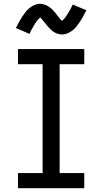

<svg xmlns="http://www.w3.org/2000/svg" viewBox="-20 -994 540 1014"><path d="M75 0V-80H205V-655H75V-735H425V-655H295V-80H425V0ZM308 -812Q294 -812 282 -816.5Q270 -821 260 -828Q250 -835 241 -845Q232 -855 224.5 -864Q217 -873 208 -884.5Q199 -896 192 -902Q190 -900 184.5 -894.5Q179 -889 176.5 -885.5Q174 -882 171 -878Q168 -874 165 -869Q162 -864 158.5 -858Q155 -852 151 -845.5Q147 -839 143.5 -831.5Q140 -824 136 -815L64 -846Q73 -864 81.5 -879.5Q90 -895 98 -907Q106 -919 114.5 -930Q123 -941 135 -951Q147 -961 162 -967.5Q177 -974 192 -974Q200 -974 207.5 -972Q215 -970 221.5 -967.5Q228 -965 235 -960.5Q242 -956 247.5 -951.5Q253 -947 259 -941Q265 -935 269.5 -929.5Q274 -924 278.5 -918Q283 -912 288.5 -905Q294 -898 298 -893Q302 -888 308 -884Q310 -886 315.5 -891.5Q321 -897 323.5 -900.5Q326 -904 329 -908Q332 -912 335 -917Q338 -922 341.5 -928Q345 -934 349 -940.5Q353 -947 356.5 -954.5Q360 -962 364 -970L436 -940Q427 -921 418.5 -906Q410 -891 402 -879Q394 -867 385.5 -856Q377 -845 365 -835Q353 -825 338 -818.5Q323 -812 308 -812Z"/></svg>

Font: Iosevka SS18 Medium
Style: Regular
Weight: 500
Monospace: yes
Designer: Belleve Invis
Foundry: Belleve Invis
Version: Version 25.1.1; ttfautohint (v1.8.4)